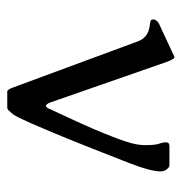

<svg xmlns="http://www.w3.org/2000/svg" viewBox="-6 -488 507 536"><g transform="rotate(90 248.0 -220.5)"><path d="M388.7 -439.5H442.9Q446.8 -439.5 452.9 -432.4Q459 -425.3 459 -414.6Q459 -386.7 435.3 -326.2Q411.6 -265.6 389.2 -209Q366.7 -152.3 350.8 -114.5Q335 -76.7 325.2 -54.4Q315.4 -32.2 309.6 -20.5Q301.3 -4.4 298.3 -1.2Q295.4 2 290.3 7.6Q285.2 13.2 281.2 13.2H235.8Q231 13.2 225.1 -2L95.7 -352.1Q85.9 -377.9 58.6 -383.3Q48.8 -385.3 41.7 -386.2Q34.7 -387.2 34.7 -393.6Q34.7 -403.8 46.4 -410.2L139.6 -453.6Q146 -453.6 154.8 -427.7L266.6 -106.9Q276.4 -82 286.1 -108.4Q287.1 -110.8 298.6 -135Q310.1 -159.2 326.2 -195.1Q342.3 -231 353 -257.6Q363.8 -284.2 370.4 -302.7Q377 -321.3 380.4 -334Q385.7 -354.5 385.7 -371.6Q385.7 -388.7 384.5 -397.2Q383.3 -405.8 381.8 -410.4Q380.4 -415 379.2 -418.7Q377.9 -422.4 377.9 -430.9Q377.9 -439.5 388.7 -439.5Z"/></g></svg>

Font: Cardo-Italic
Style: Italic
Weight: 400
Italic angle: -12°
Designer: David J. Perry
Foundry: David J. Perry
Version: Version 0.991